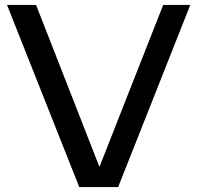

<svg xmlns="http://www.w3.org/2000/svg" viewBox="-20 -760 802 780"><path d="M302 0 8.5 -740H126.5L384 -82L643 -740H753L460 0Z"/></svg>

Font: Encode Sans Expanded Medium
Style: Regular
Weight: 500
Width: 7
Designer: Multiple Designers
Foundry: Impallari Type
Version: Version 3.000; ttfautohint (v1.8.3) -l 8 -r 50 -G 200 -x 14 